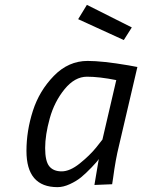

<svg xmlns="http://www.w3.org/2000/svg" viewBox="-20 -761 586 791"><path d="M217 10Q89 10 89 -139Q89 -222 115.5 -304.5Q142 -387 202 -448.5Q262 -510 341 -510Q402 -510 508 -492L546 -485L470 -160Q456 -104 446 -28L442 -2L369 1Q383 -85 387 -106Q382 -97 357.5 -71.5Q333 -46 314 -30.5Q295 -15 268 -2.5Q241 10 217 10ZM459 -431Q389 -445 338.5 -445Q288 -445 246 -393.5Q204 -342 185 -273.5Q166 -205 166 -151Q166 -97 183 -76Q200 -55 234 -55Q268 -55 308.5 -87.5Q349 -120 376 -153L402 -186ZM338 -741 523 -648 490 -596 302 -682Z"/></svg>

Font: Titillium Web
Style: Italic
Weight: 400
Italic angle: -13°
Version: Version 1.002;PS 57.000;hotconv 1.0.70;makeotf.lib2.5.55311